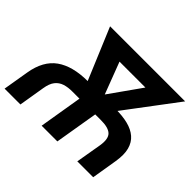

<svg xmlns="http://www.w3.org/2000/svg" viewBox="-161 -953 1177 1177"><g transform="rotate(45 427.5 -364.0)"><path d="M136.2 0H-1L27.3 -168.5Q46.9 -286.1 121.6 -339.4Q196.3 -392.6 327.6 -393.1H570.3Q628.9 -393.1 675 -381.6Q721.2 -370.1 751.7 -344Q782.2 -317.9 793.7 -274.9Q805.2 -231.9 794.9 -168.5L767.1 0H629.4L658.2 -168.5Q668.5 -232.9 642.6 -257.3Q616.7 -281.7 550.8 -281.2H308.6Q269 -281.7 239.3 -272.2Q209.5 -262.7 190.4 -238.5Q171.4 -214.4 164.1 -168.5ZM704.1 -727.5 686 -615.2H300.3L318.4 -727.5ZM411.1 -341.8 684.1 -727.5H836.9L497.1 -275.9H418.9ZM337.4 -727.5 485.4 -338.4 453.1 -275.9H375.5L186 -727.5ZM519 -373.5 456.5 0H320.3L382.3 -373.5Z"/></g></svg>

Font: Inter Tight SemiBold
Style: Italic
Weight: 600
Italic angle: -9.39999°
Designer: Rasmus Andersson
Foundry: rsms
Version: Version 3.004